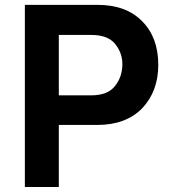

<svg xmlns="http://www.w3.org/2000/svg" viewBox="-20 -753 684 773"><path d="M373 -733.4Q334 -733.4 216.8 -733.4Q182.6 -733.4 80.1 -733.4Q80.1 -710 80.1 -640.6Q80.1 -480.5 80.1 0Q114.3 0 216.8 0Q216.8 -62.5 216.8 -250Q255.9 -250 372.1 -250Q487.3 -250 552.7 -317.4Q617.2 -385.7 617.2 -492.2Q617.2 -602.5 551.8 -668Q487.3 -733.4 373 -733.4ZM346.7 -369.1Q314.5 -369.1 216.8 -369.1Q216.8 -429.7 216.8 -612.3Q250 -612.3 347.7 -612.3Q414.1 -612.3 443.4 -576.2Q472.7 -540 472.7 -495.1Q472.7 -444.3 443.4 -407.2Q414.1 -369.1 346.7 -369.1Z"/></svg>

Font: BM-Biotif
Style: Bold
Weight: 400
Designer: Deni Anggara
Version: Version 1.000;PS 001.000;hotconv 1.0.88;makeotf.lib2.5.64776